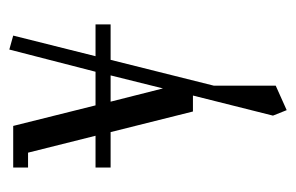

<svg xmlns="http://www.w3.org/2000/svg" viewBox="-131 -301 632 410"><g transform="rotate(-90 185.0 -96.0)"><path d="M32.2 -175.8V-208H100.1L64 -352.1H32.2V-383.8H121.1L165 -208H236.8L284.2 -392.1L314 -383.8L270 -208H337.9V-175.8H262.2L207 44.9V176.8L154.8 200.2L143.1 170.9L186 0H151.9L107.9 -175.8ZM172.9 -175.8 201.2 -64 229 -175.8Z"/></g></svg>

Font: Gawaa
Style: Regular
Weight: 400
Designer: T. Christopher White
Version: Version 1.0